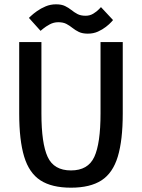

<svg xmlns="http://www.w3.org/2000/svg" viewBox="-20 -862 658 890"><path d="M549 -336Q549 -212 526 -136Q503 -60 450.5 -26Q398 8 309 8Q220 8 167.5 -26Q115 -60 92 -136Q69 -212 69 -336V-667H172V-336Q172 -197 201 -134.5Q230 -72 309 -72Q388 -72 417 -134.5Q446 -197 446 -336V-667H549ZM114 -779Q114 -779 124 -788.5Q134 -798 151.5 -810.5Q169 -823 191.5 -832.5Q214 -842 240 -842Q265 -842 281.5 -834Q298 -826 311 -815.5Q324 -805 339 -797Q354 -789 377 -789Q397 -789 413 -799Q429 -809 438.5 -819Q448 -829 448 -829L504 -769Q504 -769 495.5 -759.5Q487 -750 471 -737.5Q455 -725 434 -715.5Q413 -706 387 -706Q362 -706 345.5 -714Q329 -722 316 -732.5Q303 -743 288 -751Q273 -759 250 -759Q229 -759 210.5 -749Q192 -739 180 -729Q168 -719 168 -719Z"/></svg>

Font: Epunda Sans Medium
Style: Regular
Weight: 500
Designer: Simon Atzbach
Foundry: typofactur
Version: Version 2.204; ttfautohint (v1.8.4.7-5d5b)